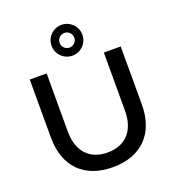

<svg xmlns="http://www.w3.org/2000/svg" viewBox="-168 -1090 1118 1230"><g transform="rotate(-20 391.0 -475.0)"><path d="M701 -304V-700H586V-304C586 -169 514 -90 391 -90C268 -90 196 -169 196 -304V-700H81V-304C81 -107 196 10 391 10C586 10 701 -107 701 -304ZM391 -750C449 -750 496 -797 496 -855C496 -913 449 -960 391 -960C333 -960 286 -913 286 -855C286 -797 333 -750 391 -750ZM391 -805C363 -805 341 -828 341 -855C341 -883 363 -905 391 -905C418 -905 441 -883 441 -855C441 -828 418 -805 391 -805Z"/></g></svg>

Font: Goli Medium
Style: Regular
Weight: 500
Designer: jaikishan Patel
Foundry: MagicType
Version: Version 1.000;Glyphs 3.2 (3242)